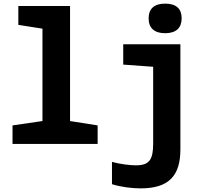

<svg xmlns="http://www.w3.org/2000/svg" viewBox="-20 -793 1167 1058"><path d="M890 -610C951 -610 981 -640 981 -692C981 -745 951 -773 890 -773C830 -773 799 -745 799 -692C799 -637 832 -610 890 -610ZM49 0H518V-102L366 -126V-760H81V-656L214 -635V-126L49 -102ZM755 245C912 245 974 174 974 30V-549H659V-437L824 -425V-2C824 88 802 118 729 118C698 118 643 112 597 99V222C648 238 709 245 755 245Z"/></svg>

Font: Noto Sans Mono SemiCondensed ExtraBold
Style: Regular
Weight: 800
Width: 4
Designer: Monotype Design Team
Foundry: Monotype Imaging Inc.
Version: Version 2.014